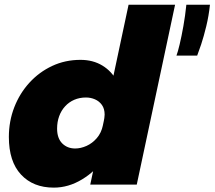

<svg xmlns="http://www.w3.org/2000/svg" viewBox="-20 -802 932 834"><path d="M213.5 13Q124 13 71.2 -43.8Q18.5 -100.5 18.5 -207Q18.5 -275.5 42 -336Q65.5 -396.5 107.8 -442.8Q150 -489 206.5 -515.5Q263 -542 329.5 -542Q384 -542 424.8 -517.2Q465.5 -492.5 488.2 -448.8Q511 -405 511 -348.5Q511 -332.5 508.2 -311.2Q505.5 -290 501.5 -274H430.5Q432 -280 433.2 -289.2Q434.5 -298.5 434.5 -304Q434.5 -329.5 422.8 -346Q411 -362.5 392.5 -370.5Q374 -378.5 353.5 -378.5Q325.5 -378.5 302.5 -368.5Q279.5 -358.5 262.8 -340.2Q246 -322 237 -297.2Q228 -272.5 228 -243.5Q228 -201.5 250.2 -179.2Q272.5 -157 306.5 -157Q330.5 -157 355.8 -168.2Q381 -179.5 400.5 -202Q420 -224.5 427 -257.5L497 -252.5Q481.5 -179 438.5 -118.8Q395.5 -58.5 336.5 -22.8Q277.5 13 213.5 13ZM372 0 538.5 -781.5H740.5L574 0ZM892 -781.5Q887 -733.5 876 -688.2Q865 -643 853.8 -609.2Q842.5 -575.5 836.5 -560.5H746.5Q752.5 -576 760.5 -609.8Q768.5 -643.5 776.5 -688.2Q784.5 -733 789.5 -781.5Z"/></svg>

Font: Epilogue Black
Style: Italic
Weight: 900
Italic angle: -12°
Designer: Tyler Finck
Foundry: Etcetera Type Co
Version: Version 2.111